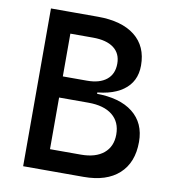

<svg xmlns="http://www.w3.org/2000/svg" viewBox="-79 -762 744 831"><g transform="rotate(10 293.0 -346.5)"><path d="M172.9 0V-92.8H315.4Q379.9 -92.8 415.5 -122.3Q451.2 -151.9 451.2 -205.1Q451.2 -259.8 414.1 -289.8Q377 -319.8 308.6 -319.8H174.8L163.1 -364.3H333Q438.5 -364.3 496.1 -318.8Q553.7 -273.4 553.7 -190.4Q553.7 -99.6 499 -49.8Q444.3 0 343.8 0ZM78.1 0V-693.4H179.7V0ZM139.6 -340.8V-388.7H338.9V-340.8ZM172.9 -368.2V-412.6H286.1Q341.3 -412.6 371.8 -437.3Q402.3 -461.9 402.3 -507.8Q402.3 -552.7 370.4 -576.7Q338.4 -600.6 279.3 -600.6H174.8L163.1 -693.4H284.2Q389.6 -693.4 447.3 -647.7Q504.9 -602.1 504.9 -517.6Q504.9 -445.8 450.2 -407Q395.5 -368.2 294.9 -368.2Z"/></g></svg>

Font: Cascadia Mono
Style: Regular
Weight: 400
Monospace: yes
Designer: Aaron Bell
Foundry: Saja Typeworks
Version: Version 2404.023